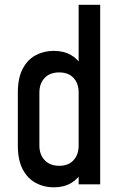

<svg xmlns="http://www.w3.org/2000/svg" viewBox="-20 -770 506 802"><path d="M204 12.5Q163.5 12.5 129.5 -5.8Q95.5 -24 75 -62.5Q54.5 -101 54.5 -162V-383.5Q54.5 -444.5 75 -483Q95.5 -521.5 129.5 -539.5Q163.5 -557.5 204 -557.5Q246.5 -557.5 276.8 -540Q307 -522.5 324 -490.5L308.5 -470V-750H398.5V0H308.5V-75L324 -54.5Q307 -23 276.8 -5.2Q246.5 12.5 204 12.5ZM227.5 -77.5Q266 -77.5 287.2 -100.8Q308.5 -124 308.5 -161.5V-383.5Q308.5 -421.5 287.2 -444.5Q266 -467.5 227 -467.5Q188.5 -467.5 166.5 -444.5Q144.5 -421.5 144.5 -383.5V-162Q144.5 -124.5 166.5 -101Q188.5 -77.5 227.5 -77.5Z"/></svg>

Font: Mohave Light Medium
Style: Regular
Weight: 500
Version: Version 2.003